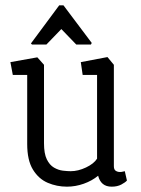

<svg xmlns="http://www.w3.org/2000/svg" viewBox="-20 -696 530 720"><path d="M231 4Q193 4 159 -10.5Q125 -25 103.5 -60Q82 -95 82 -156V-415H28L19 -463L120 -481L145 -453V-159Q145 -120 155.5 -98.5Q166 -77 182.5 -67.5Q199 -58 216 -56Q233 -54 245 -54Q273 -54 302.5 -68Q332 -82 344 -101V-415H290L283 -463L383 -482L407 -453V-73Q407 -60 414 -55.5Q421 -51 430 -51Q436 -51 441 -52.5Q446 -54 448 -54L456 -19Q450 -12 435 -4Q420 4 399 4Q378 4 365.5 -6.5Q353 -17 348 -37Q325 -18 294 -7Q263 4 231 4ZM100 -529 96 -533 202 -676H218L324 -535L321 -529H266L210 -587L154 -529Z"/></svg>

Font: Kreon Light
Style: Regular
Weight: 300
Designer: Julia Petretta
Foundry: Julia Petretta and Eli Heuer
Version: Version 2.002